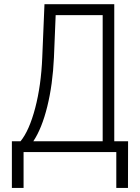

<svg xmlns="http://www.w3.org/2000/svg" viewBox="-20 -731 672 923"><path d="M140.1 -51.8H473.6V-658.2H247.6L239.3 -454.1Q233.4 -324.7 207.3 -219Q181.2 -113.3 140.1 -51.8ZM529.3 -51.8H595.7L595.2 172.4H539.1V0H93.3V172.4H37.1V-51.8H78.6Q120.6 -103 149.2 -211.7Q177.7 -320.3 183.1 -454.6L193.8 -710.9H529.3Z"/></svg>

Font: MAUL Condensed Light
Style: Light
Weight: 300
Designer: MAUL
Version: Version 2.137; 2017; ttfautohint (v1.8.3)